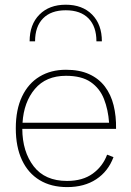

<svg xmlns="http://www.w3.org/2000/svg" viewBox="-20 -781 549 807"><path d="M256.3 -761.2Q187 -761.2 145.8 -719.7Q104.5 -678.2 104.5 -607.4H127.4Q127.4 -669.4 160.9 -703.6Q194.3 -737.8 256.3 -737.8Q318.8 -737.8 352.1 -703.6Q385.3 -669.4 385.3 -607.4H408.2Q408.2 -678.2 367.2 -719.7Q326.2 -761.2 256.3 -761.2ZM73.7 -239.3H467.8Q468.8 -293 457.5 -338.4Q446.3 -383.8 420.9 -417.2Q395.5 -450.7 355 -469.2Q314.5 -487.8 257.3 -487.8Q193.8 -487.8 146.5 -459.2Q99.1 -430.7 72.8 -375.7Q46.4 -320.8 46.4 -241.7Q46.4 -163.6 72.3 -108.4Q98.1 -53.2 146.5 -23.9Q194.8 5.4 262.2 5.4Q334.5 5.4 384.5 -27.6Q434.6 -60.5 457 -120.6L430.2 -130.9Q412.1 -82 369.9 -51.3Q327.6 -20.5 261.7 -20.5Q168.9 -20.5 121.6 -82Q74.2 -143.6 73.7 -239.3ZM74.7 -265.1Q80.1 -352.1 126.7 -407.2Q173.3 -462.4 257.3 -462.4Q323.2 -462.4 361.3 -436Q399.4 -409.7 417 -365Q434.6 -320.3 438.5 -265.1Z"/></svg>

Font: Estedad-FD-VF Thin
Style: Regular
Weight: 100
Designer: Amin Abedi
Version: Version 5.0